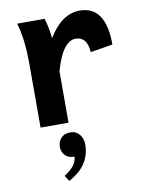

<svg xmlns="http://www.w3.org/2000/svg" viewBox="-89 -585 706 925"><g transform="rotate(-10 264.5 -122.5)"><path d="M219.2 0H82.5V-309.1Q82.5 -435.5 58.1 -512.7H192.4Q205.6 -472.2 211.9 -414.6Q276.9 -522.5 365.7 -522.5Q492.7 -522.5 492.7 -334L383.8 -316.4Q378.4 -392.6 322.8 -392.6Q259.3 -392.6 219.2 -251.5ZM173.8 276.9 156.2 249Q216.8 211.9 219.2 166.5Q188.5 166.5 171.9 147.5Q157.7 131.3 157.7 108.4Q157.7 85 171.9 67.4Q188.5 47.4 219.2 47.4Q247.1 47.4 263.7 67.6Q280.3 87.9 280.3 116.7Q280.3 221.2 173.8 276.9Z"/></g></svg>

Font: Cadman
Style: Bold
Weight: 700
Designer: Paul James MIller
Foundry: High-Logic / Made with FontCreator
Version: Version 2.114;March 28, 2021;FontCreator 13.0.0.2683 64-bit